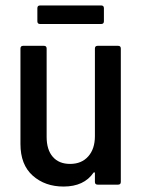

<svg xmlns="http://www.w3.org/2000/svg" viewBox="-20 -677 523 704"><path d="M338 -509H413Q423 -509 423 -499V-10Q423 0 413 0H338Q328 0 328 -10V-42Q328 -44 326.5 -45Q325 -46 323 -44Q288 7 213 7Q145 7 100 -33Q55 -73 55 -149V-499Q55 -509 65 -509H141Q151 -509 151 -499V-175Q151 -128 173.5 -102Q196 -76 237 -76Q279 -76 303.5 -103.5Q328 -131 328 -178V-499Q328 -509 338 -509ZM127 -657H351Q361 -657 361 -647V-599Q361 -589 351 -589H127Q117 -589 117 -599V-647Q117 -657 127 -657Z"/></svg>

Font: Barlow Semi Condensed Medium
Style: Regular
Weight: 500
Width: 4
Designer: Jeremy Tribby
Foundry: Tribby Type
Version: Version 1.422; ttfautohint (v1.8)